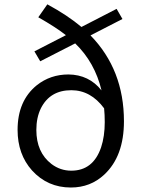

<svg xmlns="http://www.w3.org/2000/svg" viewBox="-20 -836 647 869"><path d="M302.7 -63.5Q401.4 -63.5 437.5 -168.9Q454.1 -218.8 454.1 -283.2Q454.1 -316.4 451.2 -345.7Q390.6 -427.7 302.7 -427.7Q206.1 -427.7 165 -345.7Q144.5 -303.7 144.5 -248Q144.5 -146.5 212.9 -93.8Q252.9 -63.5 302.7 -63.5ZM534.2 -750 389.6 -675.8Q541 -520.5 541 -287.1Q541 -128.9 452.1 -45.9Q389.6 12.7 300.8 12.7Q195.3 12.7 125 -64.5Q59.6 -137.7 59.6 -248Q59.6 -379.9 146.5 -450.2Q208 -499 290 -499Q382.8 -498 439.5 -426.8Q409.2 -553.7 320.3 -639.6L162.1 -558.6L135.7 -603.5L278.3 -676.8Q232.4 -712.9 153.3 -757.8L194.3 -816.4Q286.1 -766.6 348.6 -713.9L507.8 -795.9Z"/></svg>

Font: Taipei Sans TC Beta
Style: Regular
Weight: 400
Designer: JT Foundry
Foundry: JT Foundry
Version: Version 1.000